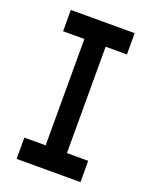

<svg xmlns="http://www.w3.org/2000/svg" viewBox="-131 -756 653 828"><g transform="rotate(20 195.5 -342.0)"><path d="M341.8 -683.6V-585.9H244.1V-97.7H341.8V0H48.8V-97.7H146.5V-585.9H48.8V-683.6Z"/></g></svg>

Font: BabelStone Runic Staveless Rule
Style: Regular
Weight: 400
Designer: Andrew West
Foundry: BabelStone
Version: Version 3.002 March 14, 2022